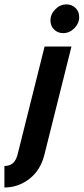

<svg xmlns="http://www.w3.org/2000/svg" viewBox="-99 -626 376 863"><path d="M-79.2 216.7V120.1Q-56.2 120.1 -41.7 108Q-27.1 95.8 -20.1 68.8L101.4 -416.7H222.2L100.7 68.8Q83.3 138.9 33.3 177.8Q-16.7 216.7 -79.2 216.7ZM184.9 -477.1Q161.1 -477.1 144.4 -493.1Q127.8 -509 127.8 -534Q127.8 -562.6 149.7 -584.4Q171.5 -606.2 199.7 -606.2Q224.3 -606.2 240.6 -590.1Q256.9 -573.9 256.9 -549.6Q256.9 -520.8 235.1 -499Q213.2 -477.1 184.9 -477.1Z"/></svg>

Font: Afacad
Style: Italic
Weight: 400
Italic angle: -14°
Designer: Kristian Moeller
Foundry: Dicotype
Version: Version 1.000